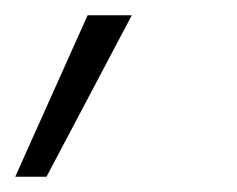

<svg xmlns="http://www.w3.org/2000/svg" viewBox="-41 -80 311 252"><path d="M-21 152 74 -60H132L20 152Z"/></svg>

Font: Red Hat Text VF
Style: Italic
Weight: 300
Italic angle: -12°
Designer: Pentagram, MCKL
Foundry: Pentagram, MCKL
Version: Version 1.023